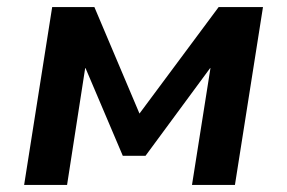

<svg xmlns="http://www.w3.org/2000/svg" viewBox="-20 -521 809 541"><path d="M48 0 127 -501H246L373 -201L596 -501H721L642 0H521L573 -329H572L390 -82H326L221 -329H220L169 0Z"/></svg>

Font: Nunito Sans 7pt
Style: Bold Italic
Weight: 700
Italic angle: -9°
Version: Version 3.101;gftools[0.9.27]